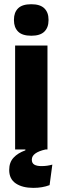

<svg xmlns="http://www.w3.org/2000/svg" viewBox="-20 -707 296 908"><path d="M51.5 0V-491.5H204.5V0ZM128 -538Q85 -538 65.5 -557.8Q46 -577.5 46 -611V-614.5Q46 -648 65.5 -667.5Q85 -687 128 -687Q170 -687 189.8 -667.5Q209.5 -648 209.5 -614.5V-611Q209.5 -577 189.8 -557.5Q170 -538 128 -538ZM137.5 181.5Q86 181.5 54.8 160.5Q23.5 139.5 23.5 97V96.5Q23.5 61 44 38.8Q64.5 16.5 100 4V-9H195V0Q163.5 7 147 19Q130.5 31 130.5 48V48.5Q130.5 64.5 142.2 71.5Q154 78.5 176 78.5Q189.5 78.5 202.2 76.8Q215 75 227.5 71.5L214.5 168.5Q197.5 175 178.5 178.2Q159.5 181.5 137.5 181.5Z"/></svg>

Font: Anek Latin Medium
Style: Bold
Weight: 700
Version: Version 1.003